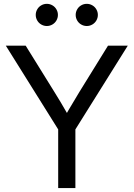

<svg xmlns="http://www.w3.org/2000/svg" viewBox="-20 -961 683 981"><path d="M277.3 -299.8 9.8 -727.5H111.3L257.3 -492.2Q288.1 -443.4 327.1 -375L340.8 -351.6H303.2L334.5 -405.8Q360.4 -449.2 386.2 -492.2L531.7 -727.5H632.8L365.2 -299.8V0H277.3ZM366.7 -884.8Q366.7 -899.9 374.3 -913.1Q381.8 -926.3 395 -933.8Q408.2 -941.4 423.3 -941.4Q438.5 -941.4 451.7 -933.8Q464.8 -926.3 472.4 -913.1Q480 -899.9 480 -884.8Q480 -869.6 472.4 -856.4Q464.8 -843.3 451.7 -835.7Q438.5 -828.1 423.3 -828.1Q408.2 -828.1 395 -835.7Q381.8 -843.3 374.3 -856.4Q366.7 -869.6 366.7 -884.8ZM162.6 -884.8Q162.6 -899.9 170.2 -913.1Q177.7 -926.3 190.9 -933.8Q204.1 -941.4 219.2 -941.4Q234.4 -941.4 247.6 -933.8Q260.7 -926.3 268.3 -913.1Q275.9 -899.9 275.9 -884.8Q275.9 -869.6 268.3 -856.4Q260.7 -843.3 247.6 -835.7Q234.4 -828.1 219.2 -828.1Q204.1 -828.1 190.9 -835.7Q177.7 -843.3 170.2 -856.4Q162.6 -869.6 162.6 -884.8Z"/></svg>

Font: Intratopia Thin
Style: Regular
Weight: 100
Designer: Rasmus Andersson
Foundry: rsms
Version: Version 3.000;Glyphs 3.2.3 (3260)